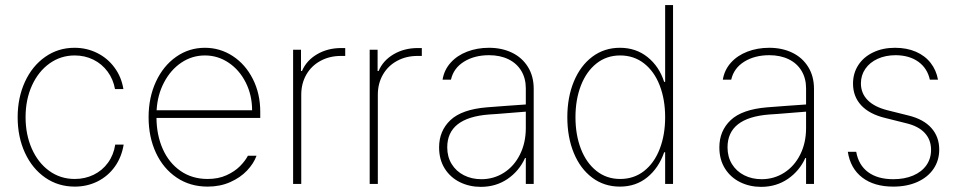

<svg xmlns="http://www.w3.org/2000/svg" viewBox="-20 -727 3784 759"><path d="M49.8 -263.7Q49.8 -340.8 78.6 -403.6Q107.4 -466.3 158.7 -502.2Q210 -538.1 274.4 -538.1Q322.8 -538.1 364 -517.6Q405.3 -497.1 432.6 -460Q460 -422.9 467.8 -375H434.6Q427.7 -413.6 405.5 -443.8Q383.3 -474.1 349.4 -491Q315.4 -507.8 275.4 -507.8Q220.2 -507.8 176 -476.3Q131.8 -444.8 106.4 -389.2Q81.1 -333.5 81.1 -263.7Q81.1 -195.3 105.7 -139.4Q130.4 -83.5 174.6 -51.5Q218.8 -19.5 275.4 -19.5Q315.9 -19.5 350.1 -36.1Q384.3 -52.7 406.7 -83.5Q429.2 -114.3 435.5 -155.3H468.8Q460.9 -106 434.1 -68.4Q407.2 -30.8 366 -10Q324.7 10.7 275.4 10.7Q210 10.7 158.7 -24.9Q107.4 -60.5 78.6 -123Q49.8 -185.5 49.8 -263.7Z M567.4 -263.7Q567.4 -341.3 596.4 -404.1Q625.5 -466.8 676.3 -502.4Q727.1 -538.1 790 -538.1Q850.1 -538.1 900.1 -505.4Q950.2 -472.7 979.5 -414.8Q1008.8 -356.9 1008.8 -285.2V-260.7H598.6Q599.1 -192.9 623.5 -137.9Q647.9 -83 693.6 -51.3Q739.3 -19.5 800.8 -19.5Q843.3 -19.5 875.7 -34.4Q908.2 -49.3 928.7 -70.1Q949.2 -90.8 960 -111.3H994.1Q982.9 -80.6 956.5 -52.7Q930.2 -24.9 890.1 -7.1Q850.1 10.7 800.8 10.7Q731.4 10.7 678.5 -24.9Q625.5 -60.5 596.4 -123Q567.4 -185.5 567.4 -263.7ZM976.6 -291Q976.6 -350.6 951.7 -400.4Q926.8 -450.2 884 -479Q841.3 -507.8 790 -507.8Q739.3 -507.8 697 -479.5Q654.8 -451.2 628.7 -401.6Q602.5 -352.1 599.1 -291Z M1138.7 -530.3H1169.9V-446.3H1173.8Q1191.4 -487.8 1233.4 -512.5Q1275.4 -537.1 1329.1 -537.1H1344.7V-505.9H1328.1Q1282.7 -505.9 1246.8 -486.3Q1210.9 -466.8 1190.9 -431.9Q1170.9 -397 1170.9 -352.5V0H1138.7Z M1441.4 -530.3H1472.7V-446.3H1476.6Q1494.1 -487.8 1536.1 -512.5Q1578.1 -537.1 1631.8 -537.1H1647.5V-505.9H1630.9Q1585.4 -505.9 1549.6 -486.3Q1513.7 -466.8 1493.7 -431.9Q1473.6 -397 1473.6 -352.5V0H1441.4Z M1904.3 -302.7Q1940.9 -305.7 1984.6 -308.8Q2028.3 -312 2058.6 -314V-377.9Q2058.6 -417 2040.8 -446.8Q2022.9 -476.6 1990 -492.7Q1957 -508.8 1913.1 -508.8Q1855.5 -508.8 1814.2 -483.2Q1772.9 -457.5 1762.7 -412.1H1729.5Q1735.8 -450.7 1761.5 -479.2Q1787.1 -507.8 1826.7 -522.9Q1866.2 -538.1 1913.1 -538.1Q1963.9 -538.1 2003.9 -518.8Q2043.9 -499.5 2066.9 -462.6Q2089.8 -425.8 2089.8 -376V0H2058.6V-102.5H2055.7Q2032.2 -50.8 1986.3 -19.5Q1940.4 11.7 1880.9 11.7Q1835.9 11.7 1798.1 -6.8Q1760.3 -25.4 1738 -60.8Q1715.8 -96.2 1715.8 -144.5Q1715.8 -209.5 1760.5 -252Q1805.2 -294.4 1904.3 -302.7ZM1882.8 -18.6Q1932.1 -18.6 1972.4 -44.4Q2012.7 -70.3 2035.6 -116.5Q2058.6 -162.6 2058.6 -220.7V-285.6L2015.6 -282.2Q1928.2 -274.9 1913.1 -274.4Q1748 -261.7 1748 -144.5Q1748 -106.9 1765.6 -78.4Q1783.2 -49.8 1814 -34.2Q1844.7 -18.6 1882.8 -18.6Z M2222.7 -263.7Q2222.7 -342.3 2248.5 -404.8Q2274.4 -467.3 2321.5 -502.7Q2368.7 -538.1 2430.7 -538.1Q2494.1 -538.1 2540 -501.2Q2585.9 -464.4 2605.5 -403.3H2609.4V-707H2640.6V0H2609.4V-125H2605.5Q2584 -63 2538.8 -26.1Q2493.7 10.7 2430.7 10.7Q2368.2 10.7 2321 -24.7Q2273.9 -60.1 2248.3 -122.3Q2222.7 -184.6 2222.7 -263.7ZM2609.4 -263.7Q2609.4 -333.5 2587.9 -389.2Q2566.4 -444.8 2526.1 -476.3Q2485.8 -507.8 2431.6 -507.8Q2377.9 -507.8 2337.9 -476.1Q2297.9 -444.3 2276.4 -388.9Q2254.9 -333.5 2254.9 -263.7Q2254.9 -193.8 2276.4 -138.4Q2297.9 -83 2337.9 -51.3Q2377.9 -19.5 2431.6 -19.5Q2485.8 -19.5 2526.1 -51Q2566.4 -82.5 2587.9 -138.2Q2609.4 -193.8 2609.4 -263.7Z M3012.2 -302.7Q3048.8 -305.7 3092.5 -308.8Q3136.2 -312 3166.5 -314V-377.9Q3166.5 -417 3148.7 -446.8Q3130.9 -476.6 3097.9 -492.7Q3064.9 -508.8 3021 -508.8Q2963.4 -508.8 2922.1 -483.2Q2880.9 -457.5 2870.6 -412.1H2837.4Q2843.8 -450.7 2869.4 -479.2Q2895 -507.8 2934.6 -522.9Q2974.1 -538.1 3021 -538.1Q3071.8 -538.1 3111.8 -518.8Q3151.9 -499.5 3174.8 -462.6Q3197.8 -425.8 3197.8 -376V0H3166.5V-102.5H3163.6Q3140.1 -50.8 3094.2 -19.5Q3048.3 11.7 2988.8 11.7Q2943.8 11.7 2906 -6.8Q2868.2 -25.4 2845.9 -60.8Q2823.7 -96.2 2823.7 -144.5Q2823.7 -209.5 2868.4 -252Q2913.1 -294.4 3012.2 -302.7ZM2990.7 -18.6Q3040 -18.6 3080.3 -44.4Q3120.6 -70.3 3143.6 -116.5Q3166.5 -162.6 3166.5 -220.7V-285.6L3123.5 -282.2Q3036.1 -274.9 3021 -274.4Q2856 -261.7 2856 -144.5Q2856 -106.9 2873.5 -78.4Q2891.1 -49.8 2921.9 -34.2Q2952.6 -18.6 2990.7 -18.6Z M3521 -508.8Q3481 -508.8 3449.7 -494.6Q3418.5 -480.5 3400.9 -455.1Q3383.3 -429.7 3383.3 -397.5Q3383.3 -358.4 3409.9 -331.3Q3436.5 -304.2 3488.8 -291L3570.8 -270.5Q3630.9 -255.9 3661.9 -220.9Q3692.9 -186 3692.9 -135.7Q3692.9 -92.8 3670.4 -59.6Q3647.9 -26.4 3606.7 -7.8Q3565.4 10.7 3511.2 10.7Q3435.5 10.7 3388.7 -25.1Q3341.8 -61 3331.5 -127H3364.7Q3374 -74.2 3411.9 -46.4Q3449.7 -18.6 3511.2 -18.6Q3555.7 -18.6 3589.6 -33Q3623.5 -47.4 3642.1 -73.7Q3660.6 -100.1 3660.6 -134.8Q3660.6 -174.3 3635.7 -201.4Q3610.8 -228.5 3561 -240.2L3479 -260.7Q3416.5 -275.9 3384.3 -310.8Q3352.1 -345.7 3352.1 -396.5Q3352.1 -437.5 3373 -469.7Q3394 -502 3431.9 -520Q3469.7 -538.1 3518.1 -538.1Q3564.5 -538.1 3600.6 -522.5Q3636.7 -506.8 3658.9 -478.3Q3681.2 -449.7 3688 -412.1H3655.8Q3646 -457 3610.6 -482.7Q3575.2 -508.3 3521 -508.8Z"/></svg>

Font: Pretendard GOV Thin
Style: Regular
Weight: 100
Designer: Base glyphs from Inter by Rasmus Andersson; Hangeul glyphs from Noto Sans CJK(Source Han Sans) by Jang Soo-young and Kan
Foundry: Kil Hyung-jin
Version: Version 1.309